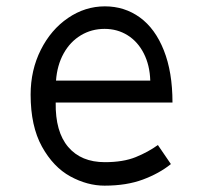

<svg xmlns="http://www.w3.org/2000/svg" viewBox="-20 -577 640 605"><path d="M76.5 -279Q76.5 -356 108.5 -419.8Q140.5 -483.5 194.2 -520.2Q248 -557 310.5 -557Q372.5 -557 420.8 -522Q469 -487 496.2 -418.5Q523.5 -350 523.5 -254H155.5Q154 -162 194.8 -114Q235.5 -66 310.5 -66Q368.5 -66 407.8 -82Q447 -98 477.5 -120L518.5 -60Q482 -30.5 430.2 -11.2Q378.5 8 309.5 8Q255 8 201.5 -21.2Q148 -50.5 112.2 -115Q76.5 -179.5 76.5 -279ZM309.5 -486Q268.5 -486 234.8 -465.8Q201 -445.5 180.5 -408.5Q160 -371.5 156.5 -323H453.5Q452 -371.5 433.2 -408.5Q414.5 -445.5 382.2 -465.8Q350 -486 309.5 -486Z"/></svg>

Font: JuliaMono Light
Style: Regular
Weight: 300
Monospace: yes
Designer: cormullion
Foundry: corm
Version: Version 0.054; ttfautohint (v1.8.4)